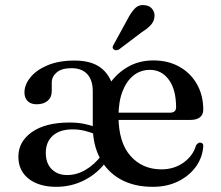

<svg xmlns="http://www.w3.org/2000/svg" viewBox="-20 -711 856 742"><path d="M351.5 -191Q330.5 -199.5 308.5 -205.2Q286.5 -211 260 -211Q211.5 -211 184.2 -186.8Q157 -162.5 157 -120.5Q157 -79.5 180 -57Q203 -34.5 239 -34.5Q277 -34.5 311 -54.8Q345 -75 371.5 -109.5L390.5 -87Q358.5 -42 307.8 -15.5Q257 11 197.5 11Q130.5 11 90.8 -20.2Q51 -51.5 51 -105.5Q51 -163.5 103.2 -200.5Q155.5 -237.5 249.5 -237.5Q283 -237.5 310.2 -231.2Q337.5 -225 359 -215.5ZM765.5 -287.5Q765.5 -268 752.8 -257.8Q740 -247.5 715 -247.5H413V-275.5H636.5Q660.5 -275.5 660.5 -296.5Q660.5 -364.5 632.5 -402.8Q604.5 -441 559.5 -441Q523.5 -441 496.2 -419.5Q469 -398 453.5 -358Q438 -318 438 -262Q438 -161 484 -108.8Q530 -56.5 604 -56.5Q653 -56.5 689.5 -82.8Q726 -109 737.5 -149Q745.5 -160.5 753.5 -160Q759.5 -159.5 762.8 -156Q766 -152.5 765.5 -145.5Q762.5 -102 736.8 -66.5Q711 -31 668.2 -10Q625.5 11 570.5 11Q497.5 11 445.5 -18.2Q393.5 -47.5 366 -100.2Q338.5 -153 338.5 -223V-358.5Q338.5 -401.5 317.2 -424.5Q296 -447.5 256.5 -447.5Q218 -447.5 199 -431Q180 -414.5 180 -392V-358.5Q180 -335 164.2 -321.5Q148.5 -308 121.5 -308Q99.5 -308 87 -320.2Q74.5 -332.5 74.5 -353.5Q74.5 -383.5 97.5 -412Q120.5 -440.5 164 -458.8Q207.5 -477 268 -477Q331 -477 367.2 -450.8Q403.5 -424.5 416.5 -376.5L396 -375.5Q424 -422 469.5 -449.8Q515 -477.5 572.5 -477.5Q630 -477.5 673.5 -453Q717 -428.5 741.2 -385.5Q765.5 -342.5 765.5 -287.5ZM472.5 -636Q486.5 -663.5 501.8 -678.8Q517 -694 539.5 -691Q559.5 -689 569.2 -675Q579 -661 577 -645.5Q575 -627.5 562.5 -614Q550 -600.5 528.5 -587L440 -520Q434.5 -517 428.8 -516.8Q423 -516.5 419 -520.5Q414.5 -524.5 415.5 -529.8Q416.5 -535 420 -540Z"/></svg>

Font: Fraunces 24pt
Style: Regular
Weight: 400
Version: Version 1.000;[b76b70a41]